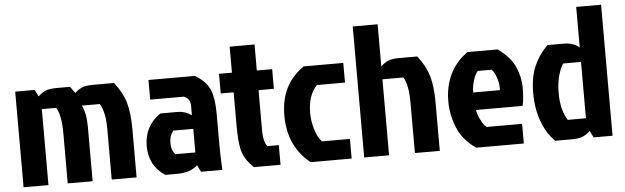

<svg xmlns="http://www.w3.org/2000/svg" viewBox="-46 -861 3325 1022"><g transform="rotate(-5 1616.5 -350.0)"><path d="M265 -511H336L361 -476Q382 -495 401.5 -503Q421 -511 460 -511H571Q615 -455 631 -399Q647 -343 647 -259V0H514V-269Q514 -361 486 -406H390Q412 -363 412 -289V0H279V-269Q279 -364 253 -406H176V0H43V-511H147L165 -475Q187 -495 206.5 -503Q226 -511 265 -511Z M970 -231H863Q842 -205 842 -166Q842 -127 864 -105H970ZM755 -511H1003Q1063 -475 1082 -428.5Q1101 -382 1101 -302V-152Q1101 -69 1105 0H991L973 -36Q934 0 863 0H800Q715 -56 715 -161.5Q715 -267 802 -328H896Q935 -328 969 -304V-354Q969 -393 935 -406H755Z M1201 -223V-406H1132V-511H1201V-650H1334V-511H1416V-406H1334V-191Q1334 -130 1355 -105H1416V0H1274Q1221 -49 1210 -106Q1201 -154 1201 -223Z M1597 -260Q1597 -218 1610 -174.5Q1623 -131 1646 -105H1796V0H1577Q1459 -94 1459 -260Q1459 -426 1585 -511H1796V-406H1646Q1597 -355 1597 -260Z M2096 -511H2191Q2235 -455 2251 -399Q2267 -343 2267 -259V0H2134V-269Q2134 -364 2108 -406H1996V0H1863V-700H1996V-475Q2018 -495 2037.5 -503Q2057 -511 2096 -511Z M2580 -406H2505Q2490 -388 2480.5 -356Q2471 -324 2471 -294H2614Q2616 -324 2606 -356.5Q2596 -389 2580 -406ZM2716 -105V0H2462Q2392 -47 2363.5 -116.5Q2335 -186 2335 -257Q2335 -421 2459 -511H2621Q2688 -462 2712 -407Q2736 -352 2736 -296Q2736 -240 2727 -200H2478Q2481 -177 2495.5 -147.5Q2510 -118 2527 -105Z M3190 0H3089L3071 -36Q3049 -16 3029.5 -8Q3010 0 2971 0H2884Q2840 -42 2814.5 -110Q2789 -178 2789 -262.5Q2789 -347 2814.5 -406Q2840 -465 2887 -511H2973Q3026 -511 3057 -483V-700H3190ZM3057 -406H2961Q2924 -343 2924 -251.5Q2924 -160 2960 -105H3057Z"/></g></svg>

Font: Jockey One
Style: Regular
Weight: 400
Designer: TypeTogether
Foundry: TypeTogether
Version: Version 1.002